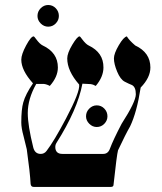

<svg xmlns="http://www.w3.org/2000/svg" viewBox="-20 -733 635 753"><path d="M569.8 -468.3Q569.8 -428.7 531.7 -389.6Q516.6 -292 490.2 -237.3Q472.7 -207 442.9 -143.6Q438 -126 425.3 -8.8Q425.3 0 415 0H111.8Q101.6 0 100.1 -11.2Q97.7 -57.1 85 -147.5Q85 -149.9 72.3 -199.2Q63.5 -231 63.5 -252.4Q63.5 -304.7 71.3 -331.5Q80.1 -363.3 109.4 -406.2Q63.5 -457 63.5 -499Q63.5 -519.5 82.5 -554.9Q101.6 -590.3 111.8 -590.3Q114.3 -590.3 122.1 -579.1Q136.2 -560.1 147.5 -554.7Q207 -526.9 207 -468.3Q207 -431.6 175.3 -396Q164.1 -402.3 152.3 -403.8H122.1Q88.9 -345.2 88.9 -289.6Q88.9 -241.2 110.4 -154.8Q116.7 -129.4 139.6 -129.4Q153.8 -129.4 162.6 -141.1Q191.9 -179.2 238.8 -268.1Q294.4 -373.5 290.5 -401.4Q243.7 -454.6 243.7 -503.9Q243.7 -524.4 263.4 -557.4Q283.2 -590.3 292 -590.3Q294.4 -590.3 302.2 -579.1Q316.4 -560.1 327.6 -554.7Q386.2 -526.9 385.7 -468.3Q385.7 -431.6 355.5 -396Q344.2 -402.3 336.4 -403.1Q328.6 -403.8 303.2 -404.8Q284.2 -303.2 200.7 -171.4Q196.8 -165 196.8 -157.2Q196.8 -129.4 224.6 -129.4H384.8Q403.8 -129.4 411.1 -149.9Q423.8 -184.1 457 -247.6Q512.7 -334 512.7 -363.3Q512.7 -392.6 496.6 -399.9Q486.3 -403.8 469.2 -412.6Q452.1 -421.4 439.5 -451.9Q426.8 -482.4 426.8 -503.9Q426.8 -522.9 445.8 -555.4Q464.8 -587.9 477.5 -590.3Q486.3 -575.2 510.3 -554.7Q569.8 -526.9 569.8 -468.3ZM210.9 -670.4Q210.9 -653.8 198.7 -641.1Q186.5 -628.4 168.9 -628.4Q152.3 -628.4 139.6 -641.1Q127 -653.8 127 -670.4Q127 -688 139.6 -700.7Q152.3 -713.4 168.9 -713.4Q186.5 -713.4 198.7 -700.7Q210.9 -688 210.9 -670.4ZM401.4 -276.9Q401.4 -260.3 389.2 -247.6Q377 -234.9 359.4 -234.9Q342.8 -234.9 330.1 -247.6Q317.4 -260.3 317.4 -276.9Q317.4 -294.4 330.1 -307.1Q342.8 -319.8 359.4 -319.8Q377 -319.8 389.2 -307.1Q401.4 -294.4 401.4 -276.9Z"/></svg>

Font: Accordance
Style: Regular
Weight: 400
Version: Version 1.1 (build May 11, 2018) Miklal Software Solutions, 